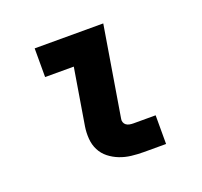

<svg xmlns="http://www.w3.org/2000/svg" viewBox="-98 -642 796 755"><g transform="rotate(-20 300.0 -265.0)"><path d="M382 0Q356 0 330.5 -3Q305 -6 282 -15Q259 -24 240 -39Q221 -54 210 -75.5Q199 -97 197 -123Q195 -149 199 -174L238 -410H118V-530H405L343 -155Q341 -147 343.5 -139.5Q346 -132 352 -127.5Q358 -123 366 -121.5Q374 -120 382 -120H475V0Z"/></g></svg>

Font: Iosevka Curly Heavy Extended
Style: Italic
Weight: 900
Width: 7
Italic angle: -9°
Monospace: yes
Designer: Belleve Invis
Foundry: Belleve Invis
Version: Version 11.1.0; ttfautohint (v1.8.3)